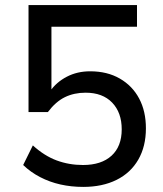

<svg xmlns="http://www.w3.org/2000/svg" viewBox="-20 -725 640 754"><path d="M307 9Q260 9 217.5 -0.5Q175 -10 137.5 -29.5Q100 -49 71 -77L109 -154Q154 -113 202.5 -95Q251 -77 306 -77Q378 -77 418 -113.5Q458 -150 458 -217Q458 -283 420.5 -322Q383 -361 316 -361Q271 -361 235 -343.5Q199 -326 168 -285H92V-705H518V-620H182V-367H177Q201 -402 242 -423.5Q283 -445 334 -445Q401 -445 450.5 -416.5Q500 -388 526.5 -338Q553 -288 553 -221Q553 -150 523 -98Q493 -46 437.5 -18.5Q382 9 307 9Z"/></svg>

Font: Nunito Sans 12pt ExtraLight 8pt Medium
Style: Regular
Weight: 500
Version: Version 3.101;gftools[0.9.27]